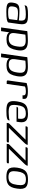

<svg xmlns="http://www.w3.org/2000/svg" viewBox="1528 -1972 551 3648"><g transform="rotate(90 1804.0 -148.5)"><path d="M201 7Q142 7 106 1Q70 -5 52 -19.5Q34 -34 30 -58Q26 -82 31 -117Q38 -168 54 -195Q70 -222 101 -232Q132 -242 183 -242Q208 -242 237.5 -240.5Q267 -239 294 -237.5Q321 -236 341 -234Q361 -232 368 -229Q375 -275 370.5 -302Q366 -329 351.5 -342Q337 -355 313 -359Q289 -363 257 -363Q224 -363 190 -360.5Q156 -358 127.5 -352.5Q99 -347 81 -338L84 -353Q87 -374 101 -382.5Q115 -391 131 -394Q151 -399 188 -402Q225 -405 265 -404Q316 -404 352 -399Q388 -394 409.5 -377.5Q431 -361 438 -328Q445 -295 437 -238L408 -32Q400 -12 351.5 -2.5Q303 7 201 7ZM205 -27Q274 -27 306 -33Q338 -39 344 -51L363 -200Q355 -203 331.5 -206Q308 -209 281 -211.5Q254 -214 235 -214Q192 -214 165 -209Q138 -204 124 -184Q110 -164 104 -122Q99 -89 104 -68Q109 -47 132 -37Q155 -27 205 -27Z M502 107 562 -315Q566 -343 568.5 -363.5Q571 -384 571 -390Q579 -392 599.5 -394Q620 -396 648 -397.5Q676 -399 704 -400.5Q732 -402 756 -402Q835 -402 877.5 -380Q920 -358 933 -311.5Q946 -265 932 -190Q919 -120 896 -77Q873 -34 833 -15Q793 4 728 4Q688 4 657 -4Q626 -12 607.5 -31.5Q589 -51 589 -88L602 -99L572 107ZM719 -38Q778 -38 814 -73Q850 -108 863 -200Q878 -291 852 -326Q826 -361 750 -361Q735 -361 712.5 -360Q690 -359 669 -357.5Q648 -356 638 -354L610 -154Q604 -107 615 -82Q626 -57 652.5 -47.5Q679 -38 719 -38Z M997 107 1057 -315Q1061 -343 1063.5 -363.5Q1066 -384 1066 -390Q1074 -392 1094.5 -394Q1115 -396 1143 -397.5Q1171 -399 1199 -400.5Q1227 -402 1251 -402Q1330 -402 1372.5 -380Q1415 -358 1428 -311.5Q1441 -265 1427 -190Q1414 -120 1391 -77Q1368 -34 1328 -15Q1288 4 1223 4Q1183 4 1152 -4Q1121 -12 1102.5 -31.5Q1084 -51 1084 -88L1097 -99L1067 107ZM1214 -38Q1273 -38 1309 -73Q1345 -108 1358 -200Q1373 -291 1347 -326Q1321 -361 1245 -361Q1230 -361 1207.5 -360Q1185 -359 1164 -357.5Q1143 -356 1133 -354L1105 -154Q1099 -107 1110 -82Q1121 -57 1147.5 -47.5Q1174 -38 1214 -38Z M1575 0H1531Q1519 0 1513 -6.5Q1507 -13 1510 -31L1559 -379Q1581 -386 1621 -394Q1661 -402 1717 -402Q1771 -402 1801.5 -394.5Q1832 -387 1845 -374Q1858 -361 1859.5 -342.5Q1861 -324 1858 -301H1790L1792 -315Q1794 -338 1782 -348.5Q1770 -359 1751 -361.5Q1732 -364 1713 -364Q1684 -364 1661 -359Q1638 -354 1624 -346Z M2083 6Q2025 6 1987 -2.5Q1949 -11 1928.5 -33.5Q1908 -56 1903 -95.5Q1898 -135 1907 -196Q1918 -273 1942.5 -318.5Q1967 -364 2015 -384Q2063 -404 2146 -404Q2241 -404 2276.5 -365Q2312 -326 2301 -244L2293 -187H2010Q2012 -199 2019 -207.5Q2026 -216 2042 -216H2234L2237 -245Q2244 -304 2222 -333.5Q2200 -363 2139 -363Q2088 -363 2055.5 -348.5Q2023 -334 2005 -298.5Q1987 -263 1978 -197Q1969 -132 1977.5 -97.5Q1986 -63 2016 -50Q2046 -37 2101 -37Q2120 -37 2145 -38.5Q2170 -40 2195.5 -42Q2221 -44 2240.5 -47.5Q2260 -51 2268 -55L2267 -43Q2266 -33 2259 -24Q2252 -15 2235 -9Q2211 0 2173 3Q2135 6 2083 6Z M2408 -41H2685L2686 -26Q2688 -12 2679.5 -6Q2671 0 2654 0H2316L2322 -40L2635 -358H2380L2382 -374Q2384 -386 2391 -392.5Q2398 -399 2409 -399H2733Q2733 -388 2727 -376.5Q2721 -365 2710.5 -352.5Q2700 -340 2687 -327Z M2805 -41H3082L3083 -26Q3085 -12 3076.5 -6Q3068 0 3051 0H2713L2719 -40L3032 -358H2777L2779 -374Q2781 -386 2788 -392.5Q2795 -399 2806 -399H3130Q3130 -388 3124 -376.5Q3118 -365 3107.5 -352.5Q3097 -340 3084 -327Z M3338 6Q3293 6 3257 -2Q3221 -10 3197.5 -30.5Q3174 -51 3165.5 -92Q3157 -133 3166 -199Q3176 -267 3196 -307.5Q3216 -348 3245 -369Q3274 -390 3311.5 -397Q3349 -404 3393 -404Q3439 -404 3474.5 -396Q3510 -388 3533 -367.5Q3556 -347 3565 -306Q3574 -265 3564 -199Q3555 -131 3535.5 -90Q3516 -49 3486.5 -28.5Q3457 -8 3420 -1Q3383 6 3338 6ZM3343 -33Q3383 -33 3413 -45Q3443 -57 3463 -92Q3483 -127 3493 -199Q3503 -271 3493 -306Q3483 -341 3456 -353Q3429 -365 3389 -365Q3349 -365 3318.5 -353Q3288 -341 3268 -306Q3248 -271 3238 -199Q3228 -127 3238.5 -92Q3249 -57 3276 -45Q3303 -33 3343 -33Z"/></g></svg>

Font: Genos
Style: Italic
Weight: 400
Italic angle: -8°
Version: Version 1.010